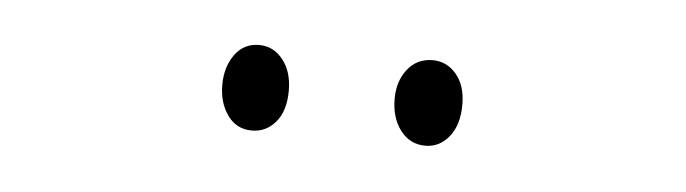

<svg xmlns="http://www.w3.org/2000/svg" viewBox="-24 -744 575 161"><g transform="rotate(5 263.5 -664.0)"><path d="M162 -664Q162 -679 169.5 -689.5Q177 -700 190 -700Q202 -700 210 -690Q218 -680 218 -664Q218 -647 210 -637.5Q202 -628 190 -628Q177 -628 169.5 -638.5Q162 -649 162 -664ZM307 -665Q307 -680 315 -690Q323 -700 336 -700Q348 -700 356 -690.5Q364 -681 364 -665Q364 -648 356 -638Q348 -628 336 -628Q323 -628 315 -638.5Q307 -649 307 -665Z"/></g></svg>

Font: Noto Sans Gurmukhi ExtraCondensed ExtraLight
Style: Regular
Weight: 200
Width: 2
Designer: Jelle Bosma - Monotype Design Team
Foundry: Monotype Imaging Inc.
Version: Version 2.004; ttfautohint (v1.8.4.7-5d5b)